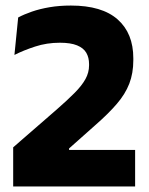

<svg xmlns="http://www.w3.org/2000/svg" viewBox="-20 -672 536 692"><path d="M27.5 0V-141L184 -277Q223.5 -311.5 249.2 -337.5Q275 -363.5 288 -387Q301 -410.5 301 -436.5V-441Q301 -464.5 291 -481.8Q281 -499 257.8 -508.5Q234.5 -518 196 -518Q148.5 -518 106.5 -504.2Q64.5 -490.5 32 -474L45.5 -609Q67 -620.5 95.2 -630.2Q123.5 -640 158.8 -646Q194 -652 235.5 -652Q347.5 -652 404 -602Q460.5 -552 460.5 -462V-455Q460.5 -408 446 -370.5Q431.5 -333 401.2 -297.8Q371 -262.5 323.5 -221L229 -137V-108.5L162 -131.5H467V0Z"/></svg>

Font: Anek Telugu Medium
Style: Bold
Weight: 700
Version: Version 1.003